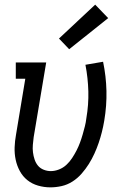

<svg xmlns="http://www.w3.org/2000/svg" viewBox="-20 -799 540 827"><path d="M197 8Q170 8 144 0.5Q118 -7 98 -23Q78 -39 65.5 -62Q53 -85 47.5 -111Q42 -137 43 -164.5Q44 -192 49 -219L89 -460H48V-530H179L125 -208Q123 -192 121.5 -175.5Q120 -159 122 -143Q124 -127 129 -112Q134 -97 143.5 -85.5Q153 -74 168 -68Q183 -62 199 -62Q216 -62 234 -69Q252 -76 266 -89Q280 -102 290.5 -118Q301 -134 309.5 -150.5Q318 -167 324.5 -184.5Q331 -202 336 -219.5Q341 -237 345.5 -254.5Q350 -272 352 -290Q362 -348 360.5 -405.5Q359 -463 348 -520L424 -533Q437 -471 438.5 -407.5Q440 -344 429 -279Q425 -255 419 -231Q413 -207 405 -183.5Q397 -160 386.5 -137Q376 -114 362.5 -92.5Q349 -71 331.5 -51Q314 -31 292 -17Q270 -3 245.5 2.5Q221 8 197 8ZM278 -587 234 -633 390 -779 446 -721Z"/></svg>

Font: Iosevka Slab
Style: Italic
Weight: 400
Italic angle: -9°
Monospace: yes
Designer: Belleve Invis
Foundry: Belleve Invis
Version: Version 11.1.0; ttfautohint (v1.8.3)